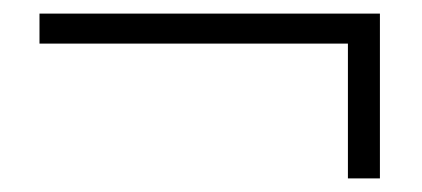

<svg xmlns="http://www.w3.org/2000/svg" viewBox="-20 -443 620 282"><path d="M38 -379V-423H538V-181H491V-393L504 -379Z"/></svg>

Font: Noto Serif TC
Style: Regular
Weight: 400
Designer: Ryoko NISHIZUKA  (kana & ideographs); Frank Grießhammer (Latin, Greek & Cyrillic); Wenlong ZHANG  (bopomofo); Sandoll Co
Foundry: Adobe
Version: Version 2.003-H1;hotconv 1.1.1;makeotfexe 2.6.0